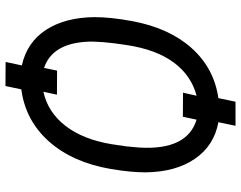

<svg xmlns="http://www.w3.org/2000/svg" viewBox="-110 -706 885 705"><g transform="rotate(-90 332.5 -353.5)"><path d="M324.7 5.9 311.5 68.8H223.1L236.3 5.9Q150.4 -9.8 102.1 -80.1Q53.7 -150.4 52.2 -260.3Q51.8 -314 64.5 -389.2Q88.9 -530.3 165.8 -616.5Q242.7 -702.6 356.9 -717.8L369.1 -775.9L457.5 -775.4L444.8 -715.8Q530.3 -696.8 575.7 -626.5Q621.1 -556.2 622.1 -448.7Q622.1 -389.2 607.4 -310.1Q582 -174.3 508.1 -92Q434.1 -9.8 324.7 5.9ZM531.7 -478Q524.4 -604.5 435.5 -634.3L425.8 -586.4L337.4 -586.9L348.1 -636.7Q272.9 -620.1 223.1 -555.9Q173.3 -491.7 155.8 -387.7L147.5 -332L143.1 -282.7Q133.3 -108.4 245.6 -74.2L256.3 -124.5L344.7 -124L333.5 -74.2Q407.2 -93.3 455.1 -157.5Q502.9 -221.7 519.5 -330.1Q534.7 -428.2 531.7 -478Z"/></g></svg>

Font: Roboto
Style: Italic
Weight: 400
Italic angle: -12°
Designer: Google
Version: Version 2.134; 2016; ttfautohint (v1.6)